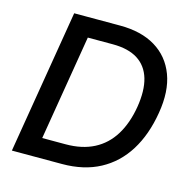

<svg xmlns="http://www.w3.org/2000/svg" viewBox="-106 -833 934 939"><g transform="rotate(15 360.5 -364.0)"><path d="M289.1 0H91.8L107.4 -97.7H281.2Q364.3 -97.7 424.3 -128.7Q484.4 -159.7 521.5 -219.7Q558.6 -279.8 572.8 -364.7Q586.9 -450.7 569.6 -509.8Q552.2 -568.8 504.2 -599.4Q456.1 -629.9 377 -629.9H192.4L208.5 -727.5H388.2Q496.1 -727.5 568.1 -683.8Q640.1 -640.1 670.7 -558.8Q701.2 -477.5 682.1 -364.3Q663.1 -249.5 612.3 -168.2Q561.5 -86.9 480.5 -43.5Q399.4 0 289.1 0ZM267.1 -727.5 146.5 0H35.2L155.8 -727.5Z"/></g></svg>

Font: Inter Medium
Style: Italic
Weight: 500
Italic angle: -9.3988°
Designer: Rasmus Andersson
Foundry: rsms
Version: Version 4.001;git-66647c0bb